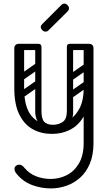

<svg xmlns="http://www.w3.org/2000/svg" viewBox="-20 -745 621 1074"><path d="M264 309Q211 309 159.5 290Q108 271 71 225Q61 212 61 200Q61 189 70 182Q78 176 87 176Q103 176 115 192Q144 227 183 241.5Q222 256 264 256Q310 256 352 235.5Q394 215 421 170Q448 125 448 54V-474Q448 -500 476 -500Q503 -500 503 -474V54Q503 122 482.5 170.5Q462 219 427.5 249.5Q393 280 350.5 294.5Q308 309 264 309ZM270 4Q211 4 163.5 -22Q116 -48 88 -104.5Q60 -161 60 -251H115Q115 -144 157.5 -95Q200 -46 270 -46Q316 -46 356.5 -67.5Q397 -89 422.5 -134.5Q448 -180 448 -251H483Q483 -161 454 -104.5Q425 -48 377 -22Q329 4 270 4ZM88 -225Q60 -225 60 -251V-474Q60 -500 88 -500Q115 -500 115 -474V-251Q115 -225 88 -225ZM194 -500Q212 -500 212 -482V-120Q212 -104 194 -104Q177 -104 177 -121V-483Q177 -500 194 -500ZM371 -500Q389 -500 389 -482V-120Q389 -104 371 -104Q354 -104 354 -121V-483Q354 -500 371 -500ZM276 -47 287 -28Q177 -28 177 -121V-219H212V-124Q212 -79 228 -63Q244 -47 276 -47ZM276 -47Q308 -47 331 -63Q354 -79 354 -124V-219H389V-111Q389 -74 352.5 -51Q316 -28 266 -28ZM72 -483Q72 -500 89 -500H192Q211 -500 211 -483Q211 -465 193 -465H90Q72 -465 72 -483ZM356 -483Q356 -500 373 -500H476Q495 -500 495 -483Q495 -465 477 -465H374Q356 -465 356 -483ZM117 -303Q102 -292 93 -306Q89 -311 88.5 -318Q88 -325 96 -331L173 -385Q188 -395 198 -381Q202 -375 201.5 -368.5Q201 -362 194 -357ZM117 -205Q102 -194 93 -208Q89 -213 88.5 -220Q88 -227 96 -233L173 -287Q188 -297 198 -283Q202 -277 201.5 -270.5Q201 -264 194 -259ZM394 -303Q379 -292 370 -306Q366 -311 365.5 -318Q365 -325 373 -331L450 -385Q465 -395 475 -381Q479 -375 478.5 -368.5Q478 -362 471 -357ZM394 -205Q379 -194 370 -208Q366 -213 365.5 -220Q365 -227 373 -233L450 -287Q465 -297 475 -283Q479 -277 478.5 -270.5Q478 -264 471 -259ZM250 -574Q244 -568 235 -568Q225 -568 217 -576Q208 -585 208 -594Q208 -602 215 -609L322 -716Q331 -725 340 -725Q349 -725 358 -716Q366 -708 366 -698Q366 -689 357 -680Z"/></svg>

Font: Agu Display Uzo
Style: Regular
Weight: 400
Designer: Oluwaseun Badejo
Version: Version 1.103